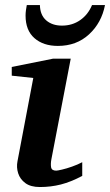

<svg xmlns="http://www.w3.org/2000/svg" viewBox="-20 -734 439 766"><path d="M308.1 -32.2Q263.2 -8.3 222.9 2Q182.6 12.2 139.2 12.2Q102.5 12.2 81.3 -3.4Q60.1 -19 52.5 -42.7Q44.9 -66.4 49.8 -90.8L112.8 -422.9L26.9 -432.1V-466.8L191.9 -500H262.2L185.1 -99.1Q181.6 -81.1 183.8 -67.1Q186 -53.2 204.1 -53.2Q209.5 -53.2 227.3 -57.4Q245.1 -61.5 267.3 -69.3Q289.6 -77.1 308.1 -86.9ZM398.9 -713.9Q385.3 -643.1 335.2 -596.9Q285.2 -550.8 210.9 -550.8Q152.8 -550.8 117.4 -581.8Q82 -612.8 82 -671.9Q82 -682.6 83.5 -693.1Q85 -703.6 86.9 -713.9H139.2Q140.1 -673.8 164.3 -652.8Q188.5 -631.8 227.1 -631.8Q268.6 -631.8 300 -653.8Q331.5 -675.8 347.2 -713.9Z"/></svg>

Font: Charis
Style: Bold Italic
Weight: 700
Italic angle: -11°
Designer: Walt Agee, Miriam Martin, Annie Olsen, Victor Gaultney, Lorna Priest, Alan Ward, Bob Hallissy, Martin Hosken, Sharon Cor
Foundry: SIL Global
Version: Version 7.000